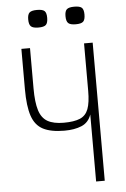

<svg xmlns="http://www.w3.org/2000/svg" viewBox="-65 -1062 730 1108"><g transform="rotate(-5 300.0 -508.0)"><path d="M446 0V-388Q430 -342 389 -325Q348 -308 290 -308Q212 -308 166.5 -331.5Q121 -355 102 -411.5Q83 -468 83 -566V-800H133V-566Q133 -486 147.5 -439.5Q162 -393 196.5 -373.5Q231 -354 290 -354Q350 -354 384 -368.5Q418 -383 432 -420Q446 -457 446 -526V-800H496V0ZM408 -914Q377 -914 365 -925Q353 -936 353 -966Q353 -995 365 -1005.5Q377 -1016 408 -1016Q440 -1016 451.5 -1005.5Q463 -995 463 -966Q463 -936 451.5 -925Q440 -914 408 -914ZM192 -914Q161 -914 149 -925Q137 -936 137 -966Q137 -995 149 -1005.5Q161 -1016 192 -1016Q224 -1016 235.5 -1005.5Q247 -995 247 -966Q247 -936 235.5 -925Q224 -914 192 -914Z"/></g></svg>

Font: Victor Mono Thin
Style: Regular
Weight: 100
Monospace: yes
Designer: Rune Bjørnerås
Version: Version 1.561;gftools[0.9.30]